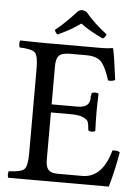

<svg xmlns="http://www.w3.org/2000/svg" viewBox="-56 -858 654 901"><g transform="rotate(5 271.0 -407.0)"><path d="M453 -495 444 -496Q425 -556 404 -580.5Q383 -605 331 -605H256Q217 -605 203.5 -590.5Q190 -576 190 -541V-361H312Q370 -361 370 -408Q370 -410 369.5 -414Q369 -418 370.5 -418Q372 -418 372 -429Q377 -434 388.5 -434Q400 -434 405 -429Q403 -381 403 -344Q403 -307 405 -255Q400 -250 388.5 -250Q377 -250 372 -255Q370 -282 366 -293.5Q362 -305 342 -314Q322 -323 281 -323H190V-102Q190 -67 202.5 -53Q215 -39 246 -39H362Q457 -39 493 -170Q497 -171 507.5 -171Q518 -171 528 -165Q516 -90 491 0H18Q14 -4 14 -15.5Q14 -27 18 -31Q74 -33 89.5 -47.5Q105 -62 105 -122V-523Q105 -583 89.5 -597.5Q74 -612 18 -614Q14 -618 14 -630.5Q14 -643 18 -647Q98 -645 147 -645H402Q428 -645 451 -649Q455 -649 455 -646Q463 -612 477 -501Q466 -495 453 -495ZM315 -808Q359 -755 418 -711Q413 -695 402 -690Q337 -720 296 -751Q249 -717 189 -690Q178 -697 175 -711Q216 -742 276 -808Q286 -814 294.5 -814Q303 -814 315 -808Z"/></g></svg>

Font: Ponomar Unicode TT
Style: Regular
Weight: 400
Designer: Vladislav V. Dorosh, Yuri A.W. Shardt, Nikita Simmons, Aleksandr Andreev
Foundry: Ponomar Project
Version: 1.1